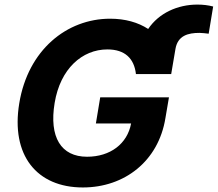

<svg xmlns="http://www.w3.org/2000/svg" viewBox="-20 -820 964 850"><path d="M737.9 -492.2 756.7 -603C766.7 -662.6 812.9 -674.4 862.9 -674.4C876.8 -674.4 890.3 -672.2 903.8 -670.8L923.7 -791.2C900.6 -797.2 877.8 -799.7 853.7 -799.7C766.3 -799.7 683.2 -762.1 636 -691.8C591.3 -720.9 534.1 -737.2 467.7 -737.2C275.6 -737.2 104 -598.7 65.3 -362.9C27.3 -132.8 142.4 9.9 346.9 9.9C530.5 9.9 681.5 -105.8 712.4 -297.6L728 -389.2H423.7L404.5 -273.4H560.4C543.7 -183.2 468 -126.1 365.4 -126.1C250.4 -126.1 196.7 -212.4 221.9 -364.3C246.8 -515.6 343.8 -601.2 455.3 -601.2C533.7 -601.2 573.5 -560.7 581.7 -493.3L581.3 -492.2Z"/></svg>

Font: Magic Ui Pro
Style: Bold Italic
Weight: 700
Italic angle: -9.39999°
Designer: Stefan Endress, Andreas Faust
Version: Version 1.000;FEAKit 1.0